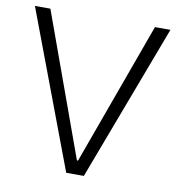

<svg xmlns="http://www.w3.org/2000/svg" viewBox="-77 -737 745 806"><g transform="rotate(10 296.0 -333.5)"><path d="M293.5 -59.1 73.2 -667H7.3L258.3 0H333.5L585 -667H519L298.3 -59.1Z"/></g></svg>

Font: Estedad Light
Style: Regular
Weight: 300
Designer: Amin Abedi
Version: Version 7.3